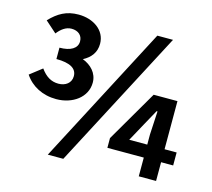

<svg xmlns="http://www.w3.org/2000/svg" viewBox="-108 -885 1137 1029"><g transform="rotate(15 460.5 -370.0)"><path d="M206 -285C296 -285 373 -339 373 -421C373 -474 336 -511 289 -529C331 -551 357 -584 357 -632C357 -708 287 -754 206 -754C139 -754 94 -728 48 -680L111 -624C132 -651 158 -671 189 -671C226 -671 250 -650 250 -617C250 -578 213 -556 152 -556V-493C228 -493 266 -471 266 -428C266 -390 235 -368 196 -368C156 -368 125 -387 97 -426L30 -374C67 -318 130 -285 206 -285ZM240 14H326L729 -754H642ZM741 0H837V-104H904V-176H837V-443H705L539 -158V-104H741ZM741 -176H641L694 -273L743 -362H748L741 -232Z"/></g></svg>

Font: Noto Sans Mono CJK TC
Style: Bold
Weight: 700
Designer: Ryoko NISHIZUKA 西塚涼子 (kana, bopomofo & ideographs); Paul D. Hunt (Latin, Greek & Cyrillic); Sandoll Communications 산돌커뮤니
Foundry: Adobe
Version: Version 2.004;hotconv 1.0.118;makeotfexe 2.5.65603